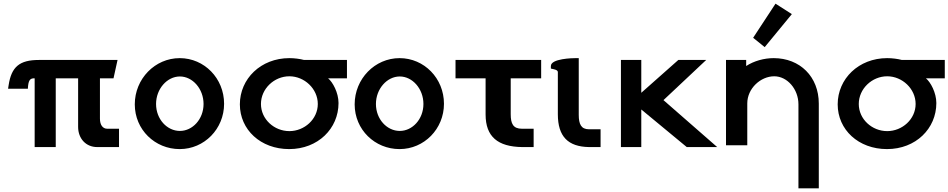

<svg xmlns="http://www.w3.org/2000/svg" viewBox="-20 -802 5172 1047"><path d="M629 -100H565C540 -100 525 -121 525 -155V-375H599L621 -475H192C87 -475 42 -438 27 -337L24 -318H132L133 -333C137 -371 149 -375 169 -375V0H284V-375H406V-110C406 -47 448 0 510 0H629Z M961 -385C1030 -385 1090 -318 1090 -235C1090 -152 1030 -88 961 -88C891 -88 831 -152 831 -235C831 -317 891 -385 961 -385ZM1202 -236C1202 -375 1094 -485 960 -485C825 -485 715 -372 715 -233C715 -95 825 11 960 11C1094 11 1202 -99 1202 -236Z M1713 -235C1713 -152 1640 -87 1558 -87C1475 -87 1403 -152 1403 -235C1403 -318 1475 -386 1558 -386C1640 -386 1713 -318 1713 -235ZM1558 -485C1402 -485 1288 -372 1288 -233C1288 -95 1401 11 1557 11C1714 11 1826 -101 1826 -240C1826 -297 1794 -355 1769 -375H1872V-475H1638C1616 -481 1585 -485 1558 -485Z M2160 -385C2229 -385 2289 -318 2289 -235C2289 -152 2229 -88 2160 -88C2090 -88 2030 -152 2030 -235C2030 -317 2090 -385 2160 -385ZM2401 -236C2401 -375 2293 -485 2159 -485C2024 -485 1914 -372 1914 -233C1914 -95 2024 11 2159 11C2293 11 2401 -99 2401 -236Z M2931 -375V-475H2464V-375H2628V-178C2628 -56 2695 -2 2827 0H2890V-100H2826C2778 -100 2765 -128 2765 -179V-375Z M3192 0H3255V-97H3192C3149 -97 3136 -125 3136 -176V-485H3119C3104 -485 2984 -483 2984 -442V-428L2998 -425C3016 -421 3022 -416 3022 -409V-179C3022 -57 3078 -2 3192 0Z M3366 0H3477V-205L3725 0H3891L3598 -256L3831 -475H3679L3477 -296V-475H3366Z M4209 -782 4087 -596 4150 -545 4298 -725ZM4445 225V-237C4445 -384 4342 -485 4199 -485C4147 -485 4092 -470 4049 -442V-475H3939V-10H4055V-238C4055 -320 4128 -386 4202 -386C4273 -386 4334 -316 4334 -233V225Z M4973 -235C4973 -152 4900 -87 4818 -87C4735 -87 4663 -152 4663 -235C4663 -318 4735 -386 4818 -386C4900 -386 4973 -318 4973 -235ZM4818 -485C4662 -485 4548 -372 4548 -233C4548 -95 4661 11 4817 11C4974 11 5086 -101 5086 -240C5086 -297 5054 -355 5029 -375H5132V-475H4898C4876 -481 4845 -485 4818 -485Z"/></svg>

Font: Mint Spirit
Style: Bold
Weight: 700
Designer: HARENDAL Hirwen
Foundry: Arkandis Digital Foundry.
Version: Version 1.004;FFEdit